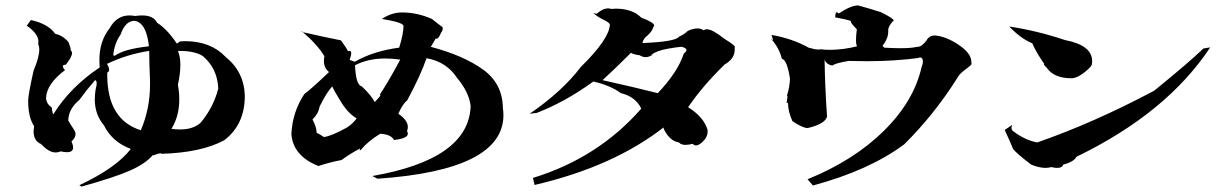

<svg xmlns="http://www.w3.org/2000/svg" viewBox="-20 -710 4489 709"><path d="M281 -21 273 -26Q409 -90 463 -160Q394 -186 364 -247Q330 -287 330 -343Q330 -360 333 -379Q337 -394 337 -402Q337 -413 331 -414Q302 -381 273 -341Q233 -308 232 -265Q240 -251 254 -230Q259 -222 259 -215Q259 -201 244 -188Q250 -174 250 -165Q250 -148 227 -148Q218 -148 204 -151Q195 -147 186 -147Q160 -147 132 -178Q104 -189 104 -226L106 -244Q84 -277 84 -338Q84 -360 104 -449Q125 -499 125 -527Q125 -539 121 -547L122 -556Q122 -585 79 -615L94 -636Q158 -622 184 -585Q213 -579 233 -554Q241 -534 241 -528Q241 -525 240 -525Q246 -521 246 -514Q246 -500 223 -471Q212 -471 212 -465Q212 -460 220 -451Q152 -400 150 -348Q151 -327 171 -313Q174 -288 177 -288Q239 -388 348 -461L347 -489Q347 -558 385 -606Q411 -653 458 -653Q468 -653 479 -651Q493 -653 505 -653Q547 -653 560 -626Q596 -604 633 -549L645 -557L663 -558Q758 -558 813 -500Q882 -444 884 -356Q884 -250 808 -192Q722 -146 575 -142V-143Q575 -144 573 -144Q567 -144 545 -136V-138Q517 -105 458.5 -79.5Q400 -54 281 -21ZM645 -232Q694 -232 721 -257Q768 -313 786 -383Q783 -457 729 -503Q699 -522 643 -522H637Q646 -501 646 -470Q646 -439 637 -397Q642 -369 642 -343Q642 -281 613 -234Q630 -232 645 -232ZM500 -229Q534 -308 534 -397V-411Q531 -481 531 -522Q450 -510 375 -474Q383 -461 383 -453Q383 -445 376 -442V-434Q376 -268 500 -229ZM404 -504Q437 -529 530 -539Q523 -601 500 -622Q487 -633 476 -633Q443 -633 425 -582Q403 -551 398 -506Z M1374 -50 1355 -60Q1711 -122 1718 -318Q1712 -370 1668 -422Q1629 -482 1555 -495Q1534 -433 1484 -340Q1466 -325 1451 -290Q1486 -266 1486 -241Q1486 -234 1483 -226Q1486 -221 1486 -216Q1486 -199 1435 -193Q1424 -214 1384 -216Q1339 -189 1312 -156L1309 -155Q1308 -155 1308 -156L1310 -162Q1272 -142 1241 -119Q1198 -111 1156 -97Q1062 -134 1056 -215Q1060 -297 1104 -363Q1129 -381 1195 -444Q1176 -459 1176 -486Q1176 -493 1178 -502Q1153 -545 1093 -596L1095 -592Q1173 -574 1239 -561Q1260 -532 1265 -521L1271 -522Q1277 -522 1277 -514Q1277 -505 1271 -489L1290 -482Q1360 -522 1454 -534Q1470 -585 1470 -614Q1470 -627 1391 -640H1390Q1426 -664 1464 -664Q1521 -664 1575 -640Q1602 -618 1614 -610L1615 -605Q1615 -597 1608 -588Q1600 -567 1592 -567L1589 -568L1571 -537Q1692 -505 1764 -453Q1836 -401 1837 -311Q1839 -298 1839 -285Q1839 -82 1374 -50ZM1176 -204Q1203 -207 1261 -239Q1284 -254 1297 -273Q1263 -292 1233 -344Q1213 -376 1207 -391Q1186 -369 1160 -316Q1156 -290 1134 -269Q1149 -240 1149 -222V-220Q1168 -210 1176 -204ZM1364 -333Q1385 -355 1385 -359Q1385 -360 1384 -360H1382Q1416 -411 1458 -490Q1429 -494 1402 -494Q1339 -494 1291 -469Q1294 -395 1316 -391Q1351 -358 1364 -333Z M1954 -27 1948 -53Q2189 -127 2348 -309Q2327 -353 2273 -366Q2233 -395 2171 -409Q2068 -334 1962 -293L1936 -290Q2057 -373 2125 -463Q2230 -566 2232 -619Q2232 -626 2208 -637.5Q2184 -649 2171 -662L2183 -659Q2206 -679 2226 -679Q2232 -679 2237 -677L2254 -678Q2315 -678 2348 -645Q2396 -627 2396 -615V-617L2387 -597Q2380 -587 2370 -578Q2356 -568 2352 -551Q2476 -556 2488 -575Q2504 -581 2520 -596Q2540 -605 2556 -605Q2569 -605 2579 -598Q2583 -602 2590 -602Q2611 -602 2656 -566Q2694 -543 2694 -536L2693 -534V-526Q2693 -493 2656 -472Q2574 -392 2521 -314Q2579 -278 2593 -230V-224Q2593 -203 2573 -185Q2560 -173 2550 -173Q2543 -173 2538 -179Q2523 -175 2511 -175Q2495 -175 2487 -184Q2455 -189 2434 -228Q2430 -236 2430 -239Q2430 -243 2434 -243H2435Q2247 -95 1954 -27ZM2409 -366Q2483 -444 2505 -512Q2515 -520 2515 -525Q2515 -532 2501 -536Q2500 -537 2496 -537Q2485 -537 2445.5 -530Q2406 -523 2385 -508L2389 -507Q2392 -507 2393 -510Q2378 -499 2364 -499Q2353 -499 2342 -506Q2318 -509 2310 -515Q2253 -458 2205 -414Q2322 -388 2409 -366Z M2982 -25 2962 -48Q3134 -118 3244.5 -227.5Q3355 -337 3383 -462Q3388 -474 3388 -482Q3388 -498 3377 -498Q3375 -498 3372 -496Q3284 -484 3181 -484L3114 -485Q3065 -477 3054 -468Q3030 -472 3025 -491Q3026 -397 3034 -279Q3026 -252 2962 -237Q2942 -238 2906 -263Q2890 -299 2890 -328V-331Q2888 -329 2886 -329Q2885 -329 2885 -332L2888 -353Q2888 -356 2886 -356Q2897 -393 2897 -421Q2886 -490 2867 -493Q2858 -533 2826 -568L2835 -561L2829 -581Q2905 -568 2966 -534Q2990 -527 3003 -527L3010 -528Q3027 -526 3044 -526Q3093 -526 3145 -539Q3141 -545 3141 -562Q3141 -578 3144 -602Q3122 -624 3122 -630L3123 -632Q3108 -638 3064 -646L3065 -656Q3065 -666 3061 -669L3068 -656L3067 -661Q3067 -665 3069 -665Q3072 -665 3077 -660Q3122 -690 3149 -690Q3193 -678 3233 -665Q3280 -642 3280 -634L3279 -632Q3276 -632 3268 -620Q3260 -608 3260 -599V-593Q3260 -568 3239 -541L3245 -534Q3279 -532 3305 -532Q3346 -532 3366 -537H3368Q3383 -537 3401 -560Q3411 -579 3432 -579Q3473 -576 3520 -544.5Q3567 -513 3567 -481V-477L3568 -475Q3568 -470 3547 -455Q3522 -437 3515 -422Q3430 -287 3319 -177Q3190 -81 2982 -25Z M3884 -90Q3875 -90 3862 -93Q3852 -90 3841 -90Q3818 -90 3788 -102Q3733 -144 3721 -160Q3706 -197 3690 -230L3718 -249Q3715 -243 3715 -238Q3715 -230 3722 -225Q3766 -192 3810 -184Q4018 -256 4242 -375Q4370 -479 4424 -531L4449 -535Q4289 -293 3955 -131Q3945 -112 3906 -102Q3903 -90 3884 -90ZM3940 -421H3937Q3872 -421 3846 -459Q3835 -469 3835 -473L3836 -474Q3806 -517 3792 -550Q3750 -567 3707 -612H3708Q3812 -596 3913 -562Q4013 -543 4013 -484L4012 -473Q4012 -465 3986 -444Q3960 -423 3940 -421Z"/></svg>

Font: Xiangcui Kesong Xiangcui Kesong
Style: Regular
Weight: 400
Version: Version 1.501;March 28, 2024;FontCreator 14.0.0.2814 64-bit